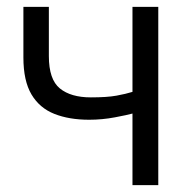

<svg xmlns="http://www.w3.org/2000/svg" viewBox="-20 -538 564 558"><path d="M365 0V-208Q351 -204 314 -197Q277 -190 239 -190Q181 -190 138 -207Q95 -224 71.5 -263.5Q48 -303 48 -371V-518H122V-375Q122 -307 154 -281Q186 -255 244 -255Q291 -255 318.5 -260Q346 -265 365 -271V-518H440V0Z"/></svg>

Font: Ubuntu Sans
Style: Regular
Weight: 400
Designer: Dalton Maag Ltd
Foundry: Dalton Maag Ltd
Version: Version 1.006; ttfautohint (v1.8.4.7-5d5b)